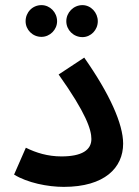

<svg xmlns="http://www.w3.org/2000/svg" viewBox="-20 -724 542 750"><path d="M142 -580C175 -580 203 -608 203 -641C203 -676 175 -704 142 -704C107 -704 80 -676 80 -641C80 -608 107 -580 142 -580ZM302 -579C335 -579 362 -607 362 -641C362 -675 335 -704 302 -704C267 -704 239 -675 239 -641C239 -607 267 -579 302 -579ZM35 -42C87 -10 166 6 229 6C389 6 461 -69 461 -163C461 -240 408 -358 309 -499L209 -433C317 -281 337 -217 337 -181C337 -138 300 -113 220 -113C167 -113 121 -127 81 -147Z"/></svg>

Font: Noto Sans Arabic UI SmBd
Style: Regular
Weight: 600
Designer: Monotype Design Team, Nadine Chahine and Nizar Qandah
Foundry: Monotype Imaging Inc.
Version: Version 2.010